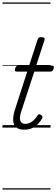

<svg xmlns="http://www.w3.org/2000/svg" viewBox="-20 -1030 455 1550"><path d="M174 17Q134 17 111.5 -1.5Q89 -20 86.5 -57Q84 -94 102 -149L200 -452H115Q104 -452 101.5 -458.5Q99 -465 102 -477Q106 -489 112 -494.5Q118 -500 129 -500H215L283 -709Q287 -721 293.5 -725.5Q300 -730 314 -730Q331 -730 337 -724Q343 -718 339 -706L272 -500H400Q411 -500 413.5 -494Q416 -488 413 -476Q409 -463 402.5 -457.5Q396 -452 386 -452H257L151 -129Q134 -76 145 -53Q156 -30 182 -30Q216 -30 242 -51Q268 -72 280 -95Q284 -102 291.5 -106Q299 -110 310 -103Q321 -97 322.5 -89Q324 -81 320 -73Q307 -51 287.5 -30Q268 -9 240 4Q212 17 174 17ZM0 490H388V500H0ZM0 -20H388V0H0ZM0 -505H388V-500H0ZM0 -1010H388V-1000H0Z"/></svg>

Font: Playwrite RO Guides
Style: Regular
Weight: 400
Designer: Veronika Burian, José Scaglione
Foundry: TypeTogether
Version: Version 1.003